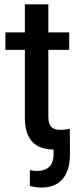

<svg xmlns="http://www.w3.org/2000/svg" viewBox="-20 -677 370 882"><path d="M297.9 -528.3H202.1V-657.2H94.2V-528.3H4.9V-447.8H94.2V-136.7C94.2 -27.8 149.4 9.8 226.1 9.8V30.8C226.1 87.9 194.3 108.4 148.9 108.4C139.2 108.4 127.4 106.9 117.2 104.5V177.2C132.8 181.6 152.3 184.6 169.9 184.6C256.3 184.6 301.3 129.9 301.3 30.8V-2L300.8 -85.4C291.5 -83.5 274.9 -80.6 259.3 -80.6C226.6 -80.6 202.1 -89.4 202.1 -141.1V-447.8H297.9Z"/></svg>

Font: Bert Sans Medium
Style: Regular
Weight: 500
Designer: Christian Robertson (Google), Cristiano Sobral
Foundry: Google, Cristiano Sobral
Version: Version 3.101